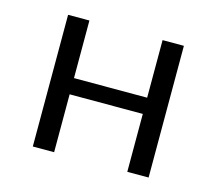

<svg xmlns="http://www.w3.org/2000/svg" viewBox="-69 -499 658 583"><g transform="rotate(15 260.0 -207.0)"><path d="M375 -182H145V0H78V-414H145V-233H375V-414H442V0H375Z"/></g></svg>

Font: QiushuiShotai Bright
Style: Regular
Weight: 400
Designer: Christian Thalmann (Catharsis Fonts)
Version: Version 1.250;